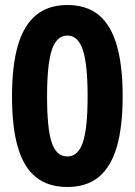

<svg xmlns="http://www.w3.org/2000/svg" viewBox="-20 -736 538 767"><path d="M249 11Q173 11 124 -28Q75 -67 51.5 -147Q28 -227 28 -351Q28 -474 51.5 -554.5Q75 -635 124 -675.5Q173 -716 249 -716Q326 -716 374.5 -676Q423 -636 446.5 -555Q470 -474 470 -352Q470 -229 446.5 -149Q423 -69 374.5 -29Q326 11 249 11ZM249 -111Q292 -111 311 -167Q330 -223 330 -351Q330 -479 311 -536.5Q292 -594 249 -594Q206 -594 187 -536.5Q168 -479 168 -350Q168 -223 186.5 -167Q205 -111 249 -111Z"/></svg>

Font: Nunito Sans 7pt Condensed ExtraBold
Style: Regular
Weight: 800
Width: 3
Designer: Vernon Adams
Foundry: Vernon Adams
Version: Version 3.101;gftools[0.9.27]